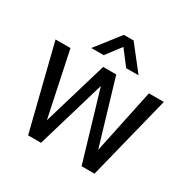

<svg xmlns="http://www.w3.org/2000/svg" viewBox="-157 -845 982 992"><g transform="rotate(30 334.0 -348.5)"><path d="M11 0ZM657 -500 532 0H455L334 -409L213 0H136L11 -500H100L181 -116L295 -500H373L487 -116L568 -500ZM305 -697H363L475 -554H401L334 -642L267 -554H193Z"/></g></svg>

Font: Sarabun
Style: Regular
Weight: 400
Designer: Suppakit Chalermlarp | Katatrad Co.,Ltd.
Foundry: Cadson Demak Co.,Ltd.
Version: Version 1.000; ttfautohint (v1.6)